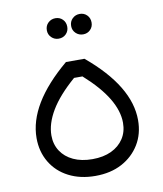

<svg xmlns="http://www.w3.org/2000/svg" viewBox="-83 -811 747 879"><g transform="rotate(-10 290.0 -371.5)"><path d="M247 -537H333Q526 -376 526 -218Q526 -154 496 -105Q466 -56 413.5 -28Q361 0 290 0Q220 0 166.5 -27.5Q113 -55 83.5 -104.5Q54 -154 54 -217Q54 -375 247 -537ZM271 -459Q195 -393 159 -332.5Q123 -272 123 -217Q123 -176 143.5 -144.5Q164 -113 201.5 -95.5Q239 -78 290 -78Q341 -78 378 -95.5Q415 -113 435.5 -144.5Q456 -176 456 -218Q456 -273 420 -333Q384 -393 310 -459ZM347 -648Q327 -648 313 -661.5Q299 -675 299 -695Q299 -716 313 -729.5Q327 -743 347 -743Q367 -743 380.5 -729.5Q394 -716 394 -695Q394 -675 380.5 -661.5Q367 -648 347 -648ZM233 -648Q214 -648 200 -661.5Q186 -675 186 -695Q186 -716 200 -729.5Q214 -743 234 -743Q254 -743 267.5 -729.5Q281 -716 281 -695Q281 -675 267.5 -661.5Q254 -648 233 -648Z"/></g></svg>

Font: Alexandria Light
Style: Regular
Weight: 300
Designer: Mohamed Gaber
Foundry: Kief Type Foundry
Version: Version 5.100